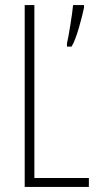

<svg xmlns="http://www.w3.org/2000/svg" viewBox="-20 -734 387 754"><path d="M77 0H329V-35H115V-714H77ZM310 -704V-714H267C265 -686 248 -581 243 -564V-551H261C281 -582 302 -667 310 -704Z"/></svg>

Font: Noto Sans Devanagari UI ExtraCondensed ExtraLight
Style: Regular
Weight: 200
Width: 2
Designer: Jelle Bosma - Monotype Design Team
Foundry: Monotype Imaging Inc.
Version: Version 2.004